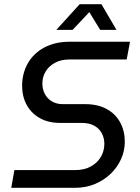

<svg xmlns="http://www.w3.org/2000/svg" viewBox="-20 -900 669 920"><path d="M34 0 49 -85H340Q384 -85 415.5 -102.5Q447 -120 463.5 -148.5Q480 -177 480 -211Q480 -238 468 -261Q456 -284 432 -297.5Q408 -311 372 -311H268Q211 -311 170 -334.5Q129 -358 107.5 -398Q86 -438 86 -489Q86 -548 113 -596Q140 -644 191.5 -672Q243 -700 314 -700H603L587 -615H313Q272 -615 243 -599Q214 -583 198.5 -557Q183 -531 183 -500Q183 -472 195 -449.5Q207 -427 229 -414Q251 -401 281 -401H388Q449 -401 491.5 -377.5Q534 -354 556 -313Q578 -272 578 -221Q578 -178 560.5 -138.5Q543 -99 511 -68Q479 -37 435.5 -18.5Q392 0 338 0ZM250 -757 362 -880H466L538 -757H460L408 -842L328 -757Z"/></svg>

Font: MuseoModerno
Style: Italic
Weight: 400
Italic angle: -9°
Designer: Pablo Cosgaya, Héctor Gatti, Marcela Romero, and the Authors of The MuseoModerno Project.
Foundry: Omnibus-Type Team
Version: Version 1.003